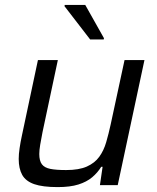

<svg xmlns="http://www.w3.org/2000/svg" viewBox="-20 -755 639 783"><path d="M215.3 8Q153.9 8 119.3 -4.1Q84.7 -16.3 70.5 -41.9Q56.3 -67.6 56.3 -106.8Q56.3 -126.2 59.9 -150.6Q63.4 -175 69.4 -202.5L134.7 -510H215.9L153.2 -215.1Q147.8 -187.7 144 -165.1Q140.2 -142.4 140.2 -127Q140.2 -98.9 151 -84.8Q161.8 -70.8 185.9 -66.1Q209.9 -61.5 249.7 -61.5Q302.1 -61.5 334.2 -75.8Q366.4 -90.2 384.8 -115.6Q403.2 -141 413.1 -175.1Q423 -209.2 431.5 -248.2L487.9 -510H569.1L460.1 0H387.5L398.4 -74.8H392.8Q378.1 -50.8 355.8 -32Q333.4 -13.2 299.7 -2.6Q265.9 8 215.3 8ZM347.6 -594.1 243 -729.8 244 -734.8H327.7L404 -599.2L403 -594.1Z"/></svg>

Font: Saira Thin
Style: Italic
Weight: 100
Italic angle: -12°
Designer: Hector Gatti with collaboration of the Omnibus-Type team
Foundry: Omnibus-Type
Version: Version 1.101